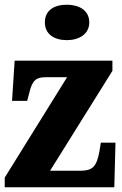

<svg xmlns="http://www.w3.org/2000/svg" viewBox="-20 -793 518 813"><path d="M263 -623C314 -623 358 -648 358 -698C358 -750 314 -773 263 -773C210 -773 170 -750 170 -698C170 -648 210 -623 263 -623ZM0 0H464L469 -189H407L401 -152C389 -85 370 -70 319 -70H192L456 -493V-536H42L31 -366H95L104 -400C117 -455 135 -466 173 -466H264L0 -41Z"/></svg>

Font: Noto Serif Khmer Condensed Black
Style: Regular
Weight: 900
Width: 3
Designer: Danh Hong and the Monotype Design Team
Foundry: Monotype Imaging Inc.
Version: Version 2.004